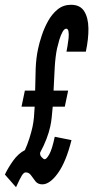

<svg xmlns="http://www.w3.org/2000/svg" viewBox="-66 -763 389 803"><path d="M1 20Q17.5 -16.5 25.5 -29.2Q33.5 -42 41.5 -42Q55.5 -42 64 -29.5Q72.5 -17 82.5 -4.5Q92.5 8 111 8Q142.5 8 176.2 -38.8Q210 -85.5 233 -177L163 -191Q152 -138.5 140.2 -117.8Q128.5 -97 121 -97Q116 -97 108 -105.8Q100 -114.5 102 -125Q118 -154.5 128.5 -182.2Q139 -210 144 -233Q148 -250 150.2 -271.5Q152.5 -293 154.5 -317H205L219 -384H158Q160 -432.5 162.8 -479.5Q165.5 -526.5 172.5 -560Q176.5 -577.5 182.2 -596.8Q188 -616 195.5 -629.5Q203 -643 211 -643Q218.5 -643 220.5 -631.2Q222.5 -619.5 220.8 -602.5Q219 -585.5 216.2 -570Q213.5 -554.5 212 -547H293Q304.5 -600.5 303.8 -645Q303 -689.5 286 -716.2Q269 -743 231 -743Q199 -743 175.2 -723.8Q151.5 -704.5 135.2 -675.2Q119 -646 108.8 -615Q98.5 -584 93.5 -560Q85 -521.5 83.2 -475.8Q81.5 -430 81 -384H38L24 -317H79Q78 -294 76 -272.5Q74 -251 70 -232.5Q65.5 -211.5 56.8 -184Q48 -156.5 38 -135Q10.5 -121 -10.8 -91.2Q-32 -61.5 -45.5 -33Z"/></svg>

Font: League Gothic Condensed Italic
Style: Regular
Weight: 400
Width: 3
Designer: The League of Moveable Type
Version: Version 1.600; ttfautohint (v1.8.3)